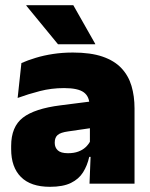

<svg xmlns="http://www.w3.org/2000/svg" viewBox="-20 -708 578 740"><path d="M325 0 330 -126 326.5 -130.5V-283.5L325 -301.5Q325 -336 302.8 -352.2Q280.5 -368.5 227 -368.5Q178.5 -368.5 133.8 -357Q89 -345.5 48 -330.5L62.5 -465Q87.5 -476 118 -485.2Q148.5 -494.5 184.5 -500Q220.5 -505.5 261 -505.5Q329.5 -505.5 375.2 -489.8Q421 -474 448 -445.2Q475 -416.5 486.8 -377Q498.5 -337.5 498.5 -290V0ZM172.5 12Q98.5 12 60.8 -25.8Q23 -63.5 23 -133V-145.5Q23 -219.5 68.2 -254.5Q113.5 -289.5 213 -302L338.5 -318L349 -217L242.5 -201.5Q213.5 -197.5 202.2 -187.8Q191 -178 191 -159V-157Q191 -139.5 202.8 -128.5Q214.5 -117.5 242 -117.5Q265 -117.5 281.8 -123.8Q298.5 -130 309.8 -140.5Q321 -151 327.5 -163.5L352.5 -103.5H324Q316.5 -70 300.2 -44Q284 -18 253.5 -3Q223 12 172.5 12ZM262.5 -688 347 -539V-537.5H203.5L81.5 -686V-688Z"/></svg>

Font: Anek Tamil Medium ExtraBold
Style: Regular
Weight: 800
Version: Version 1.003